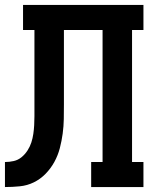

<svg xmlns="http://www.w3.org/2000/svg" viewBox="-20 -755 640 775"><path d="M0 0V-101Q18 -101 35.5 -105Q53 -109 67 -120.5Q81 -132 91 -147.5Q101 -163 106.5 -180Q112 -197 114.5 -214.5Q117 -232 118 -250Q119 -268 119 -286Q119 -304 119 -322Q119 -325 119 -328.5Q119 -332 119 -335V-634H73V-735H559V-634H513V-101H559V0H348V-101H394V-634H238V-334Q238 -304 237.5 -274.5Q237 -245 233 -215.5Q229 -186 221.5 -157Q214 -128 199.5 -101.5Q185 -75 164 -53.5Q143 -32 116.5 -19Q90 -6 60 -3Q30 0 0 0Z"/></svg>

Font: Iosevka Curly Slab Extended
Style: Bold
Weight: 700
Width: 7
Monospace: yes
Designer: Belleve Invis
Foundry: Belleve Invis
Version: Version 11.1.0; ttfautohint (v1.8.3)